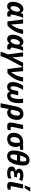

<svg xmlns="http://www.w3.org/2000/svg" viewBox="2792 -3629 1077 6701"><g transform="rotate(90 3330.5 -278.5)"><path d="M43.5 -192.9Q43.5 -255.4 60.5 -316.4Q76.7 -376.5 105.5 -427.2Q134.3 -478 171.4 -509.3Q229 -555.7 298.3 -555.7Q345.2 -555.7 374.5 -534.2Q403.8 -512.7 428.2 -465.3H431.6Q454.1 -518.6 480 -546.4H606.9Q583.5 -509.3 561 -449.2Q538.6 -389.2 524.4 -325.2L494.6 -187Q488.8 -157.7 488.8 -143.6Q488.8 -108.4 521.5 -108.4Q536.1 -108.4 558.1 -115.7V-5.4Q520.5 9.8 469.2 9.8Q417 9.8 387.5 -12Q357.9 -33.7 347.7 -78.1Q315.4 -31.7 280.3 -11Q245.1 9.8 196.3 9.8Q122.6 9.8 83 -42.5Q43.5 -94.7 43.5 -192.9ZM326.2 -155.3Q343.8 -178.7 357.4 -212.9Q371.6 -244.1 379.4 -279.5Q387.2 -314.9 387.2 -347.2Q387.2 -389.2 373 -413.1Q358.9 -437 328.1 -437Q293.5 -437 262.7 -404.5Q231.9 -372.1 212.9 -315.4Q193.8 -257.8 193.8 -201.7Q193.8 -155.8 208.7 -132.8Q223.6 -109.9 252 -109.9Q271 -109.9 290.3 -121.6Q309.6 -133.3 326.2 -155.3Z M658.2 -546.4H801.8L826.7 -251.5Q832 -209.5 835 -130.9H838.4Q908.2 -218.3 951.7 -319.3Q995.1 -420.4 1017.1 -546.4H1168Q1139.6 -378.9 1065.9 -244.1Q992.2 -109.4 870.1 0H727.1Z M1192.9 -192.9Q1192.9 -255.4 1210 -316.4Q1226.1 -376.5 1254.9 -427.2Q1283.7 -478 1320.8 -509.3Q1378.4 -555.7 1447.8 -555.7Q1494.6 -555.7 1523.9 -534.2Q1553.2 -512.7 1577.6 -465.3H1581.1Q1603.5 -518.6 1629.4 -546.4H1756.3Q1732.9 -509.3 1710.4 -449.2Q1688 -389.2 1673.8 -325.2L1644 -187Q1638.2 -157.7 1638.2 -143.6Q1638.2 -108.4 1670.9 -108.4Q1685.5 -108.4 1707.5 -115.7V-5.4Q1669.9 9.8 1618.7 9.8Q1566.4 9.8 1536.9 -12Q1507.3 -33.7 1497.1 -78.1Q1464.8 -31.7 1429.7 -11Q1394.5 9.8 1345.7 9.8Q1272 9.8 1232.4 -42.5Q1192.9 -94.7 1192.9 -192.9ZM1475.6 -155.3Q1493.2 -178.7 1506.8 -212.9Q1521 -244.1 1528.8 -279.5Q1536.6 -314.9 1536.6 -347.2Q1536.6 -389.2 1522.5 -413.1Q1508.3 -437 1477.5 -437Q1442.9 -437 1412.1 -404.5Q1381.3 -372.1 1362.3 -315.4Q1343.3 -257.8 1343.3 -201.7Q1343.3 -155.8 1358.2 -132.8Q1373 -109.9 1401.4 -109.9Q1420.4 -109.9 1439.7 -121.6Q1459 -133.3 1475.6 -155.3Z M1878.9 -7.3 1807.1 -546.4H1950.7L1972.7 -309.1Q1975.6 -278.3 1977.1 -251Q1978.5 -223.6 1980 -161.1H1983.4Q2004.9 -213.9 2024.9 -252.4L2169.9 -546.4H2326.2L2062.5 -62Q2012.7 29.3 1983.9 101.3Q1955.1 173.3 1942.9 240.2H1789.6Q1813.5 113.8 1878.9 -7.3Z M2319.8 -546.4H2463.4L2488.3 -251.5Q2493.7 -209.5 2496.6 -130.9H2500Q2569.8 -218.3 2613.3 -319.3Q2656.7 -420.4 2678.7 -546.4H2829.6Q2801.3 -378.9 2727.5 -244.1Q2653.8 -109.4 2531.7 0H2388.7Z M2843.8 -188Q2843.8 -272.5 2874.8 -362.8Q2905.8 -453.1 2967.3 -546.4H3118.2Q3057.6 -460.4 3023.7 -367.2Q2989.7 -273.9 2989.7 -194.3Q2989.7 -147.9 3003.7 -127Q3017.6 -106 3046.9 -106Q3074.2 -106 3093.3 -130.9Q3114.3 -157.7 3130.4 -229L3161.6 -376.5H3304.7L3273.4 -232.4Q3263.2 -184.1 3263.2 -158.7Q3263.2 -130.9 3274.7 -118.4Q3286.1 -106 3311.5 -106Q3341.8 -106 3365.7 -130.6Q3389.6 -155.3 3406.7 -202.6Q3435.1 -286.1 3435.1 -403.8Q3435.1 -484.4 3419.9 -546.4H3568.8Q3581.1 -474.1 3581.1 -407.2Q3581.1 -272 3547.9 -176Q3514.6 -80.1 3452.1 -33.2Q3394.5 9.8 3314.9 9.8Q3255.9 9.8 3221.7 -14.2Q3187.5 -38.1 3177.7 -84H3176.8Q3147.9 -35.2 3107.7 -12.7Q3067.4 9.8 3008.8 9.8Q2929.2 9.8 2886.5 -41Q2843.8 -91.8 2843.8 -188Z M3962.9 -556.6Q4024.4 -556.6 4070.1 -530.3Q4115.7 -503.9 4140.4 -455.6Q4165 -407.2 4165 -342.3Q4165 -240.2 4132.6 -158.7Q4100.1 -77.1 4042.5 -33.7Q3983.4 9.8 3908.7 9.8Q3828.1 9.8 3786.6 -50.3H3783.7Q3780.3 -8.3 3773.9 23.4L3729.5 240.2H3582.5L3695.3 -301.8Q3713.9 -389.6 3746.3 -445.3Q3778.8 -501 3831.5 -528.8Q3884.3 -556.6 3962.9 -556.6ZM3998.5 -231.9Q4016.1 -292 4016.1 -344.7Q4016.1 -390.1 3999 -413.8Q3981.9 -437.5 3948.7 -437.5Q3909.2 -437.5 3884.3 -404.8Q3857.4 -370.1 3839.4 -287.1L3811 -151.9Q3838.4 -109.4 3886.2 -109.4Q3923.3 -109.4 3952.1 -140.4Q3981 -171.4 3998.5 -231.9Z M4255.4 -110.8Q4255.4 -143.1 4266.1 -190.9L4340.3 -546.4H4486.8L4415.5 -200.2Q4408.2 -165 4408.2 -147.5Q4408.2 -129.4 4417.7 -119.4Q4427.2 -109.4 4444.8 -109.4Q4482.4 -109.4 4522.5 -123.5V-14.2Q4468.3 9.8 4394 9.8Q4321.3 9.8 4288.3 -19.5Q4255.4 -48.8 4255.4 -110.8Z M4613.3 -207Q4613.3 -314 4654.8 -390.9Q4696.3 -467.8 4773.9 -507.3Q4850.6 -546.4 4957 -546.4H5220.2L5194.8 -435.1H5070.3Q5090.3 -406.2 5101.1 -368.9Q5111.8 -331.5 5111.8 -291.5Q5111.8 -201.2 5075.7 -130.9Q5039.6 -60.5 4975.1 -24.9Q4912.6 9.8 4831.1 9.8Q4762.7 9.8 4713.9 -15.9Q4665 -41.5 4639.2 -90.3Q4613.3 -139.2 4613.3 -207ZM4941.9 -178.7Q4964.8 -236.3 4964.8 -328.1Q4964.8 -385.7 4946.3 -435.1H4931.2Q4882.3 -435.1 4845.7 -411.1Q4809.1 -387.2 4788.6 -342.8Q4763.2 -289.6 4763.2 -213.9Q4763.2 -160.6 4785.2 -131.3Q4807.1 -102.1 4846.2 -102.1Q4878.4 -102.1 4902.6 -121.3Q4926.8 -140.6 4941.9 -178.7Z M5232.9 -215.3Q5232.9 -259.8 5239.5 -310.8Q5246.1 -361.8 5258.8 -412.6Q5275.9 -490.7 5302.5 -555.2Q5329.1 -619.6 5362.8 -660.6Q5400.4 -715.8 5451.2 -743.4Q5502 -771 5568.4 -771Q5659.2 -771 5708 -712.9Q5756.8 -654.8 5756.8 -545.4Q5756.8 -498 5750.2 -443.8Q5743.7 -389.6 5731 -337.4Q5709 -238.3 5671.9 -161.4Q5634.8 -84.5 5586.4 -44.4Q5522 9.8 5430.7 9.8Q5333.5 9.8 5283.2 -47.9Q5232.9 -105.5 5232.9 -215.3ZM5525.9 -165.5Q5561.5 -228 5585 -333.5H5385.7Q5379.9 -298.3 5376.2 -261.7Q5372.6 -225.1 5372.6 -198.7Q5372.6 -99.1 5439.5 -99.1Q5488.3 -99.1 5525.9 -165.5ZM5617.7 -564.5Q5617.7 -614.3 5601.8 -638.2Q5585.9 -662.1 5552.7 -662.1Q5515.6 -662.1 5483.4 -620.6Q5440.4 -568.4 5409.2 -443.4H5607.4Q5617.7 -513.7 5617.7 -564.5Z M5791 -142.6Q5791 -204.6 5831.1 -241.5Q5871.1 -278.3 5952.6 -290.5V-293.5Q5911.1 -308.1 5889.4 -335.9Q5867.7 -363.8 5867.7 -403.3Q5867.7 -450.7 5895.8 -484.9Q5923.8 -519 5976.3 -537.4Q6028.8 -555.7 6100.6 -555.7Q6155.8 -555.7 6203.4 -545.7Q6251 -535.6 6296.4 -514.6L6252 -408.2Q6219.7 -425.8 6180.2 -436Q6140.6 -446.3 6108.9 -446.3Q6062 -446.3 6035.4 -432.4Q6008.8 -418.5 6008.8 -388.2Q6008.8 -360.4 6036.1 -347.4Q6063.5 -334.5 6107.9 -334.5H6169.4L6148.9 -234.4H6073.2Q6016.1 -234.4 5979.7 -217.3Q5943.4 -200.2 5943.4 -164.6Q5943.4 -134.8 5970 -118.4Q5996.6 -102.1 6043.9 -102.1Q6085 -102.1 6124.3 -111.6Q6163.6 -121.1 6208.5 -143.6V-28.3Q6170.9 -9.8 6120.1 0Q6069.3 9.8 6008.3 9.8Q5942.4 9.8 5893.3 -8.8Q5844.2 -27.3 5817.6 -61.8Q5791 -96.2 5791 -142.6Z M6329.1 -110.8Q6329.1 -143.1 6339.8 -190.9L6414.1 -546.4H6560.5L6489.3 -200.2Q6481.9 -165 6481.9 -147.5Q6481.9 -129.4 6491.5 -119.4Q6501 -109.4 6518.6 -109.4Q6556.2 -109.4 6596.2 -123.5V-14.2Q6542 9.8 6467.8 9.8Q6395 9.8 6362.1 -19.5Q6329.1 -48.8 6329.1 -110.8ZM6525.4 -796.9H6660.6V-784.2Q6597.7 -677.2 6536.6 -602.1H6447.8V-614.3Q6465.3 -645 6488.3 -698.5Q6511.2 -752 6525.4 -796.9Z"/></g></svg>

Font: Viking Open Sans
Style: Bold Italic
Weight: 700
Italic angle: -12°
Foundry: Ascender Corporation
Version: Version 2.000